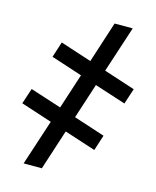

<svg xmlns="http://www.w3.org/2000/svg" viewBox="-110 -803 716 880"><g transform="rotate(15 248.0 -363.5)"><path d="M337.9 -507.3 409.7 -727.1H323.7L260.7 -532.2L112.3 -580.6L88.4 -506.3L236.3 -458L182.1 -291L34.2 -338.9L9.8 -264.6L157.7 -216.3L86.9 0H173.3L235.4 -191.4L383.8 -143.1L407.7 -217.3L259.8 -265.6L314 -432.6L461.9 -384.8L486.3 -459Z"/></g></svg>

Font: SG Kara SemiBold
Style: Regular
Weight: 400
Designer: Damoon Khanjanzadeh
Version: Version 1.000